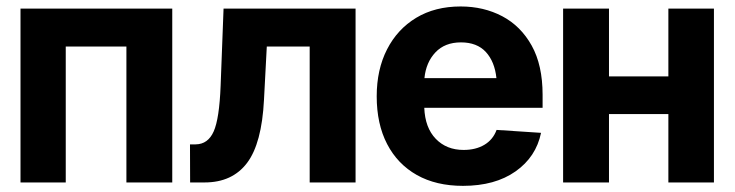

<svg xmlns="http://www.w3.org/2000/svg" viewBox="-20 -573 2307 603"><path d="M44.4 0V-545.9H521V0H377V-426.8H186.5V0Z M577.1 0 576.7 -119.6H594.7Q633.3 -120.1 651.1 -160.2Q668.9 -200.2 672.9 -303.7L682.1 -545.9H1096.7V0H952.6V-426.8H817.9L809.1 -259.8Q802.2 -122.6 755.9 -61.3Q709.5 0 622.6 0Z M1434.1 10.7Q1349.6 10.7 1289.1 -23.4Q1228.5 -57.6 1195.8 -120.6Q1163.1 -183.6 1163.1 -270.5Q1163.1 -354.5 1195.6 -418Q1228 -481.4 1287.1 -517.1Q1346.2 -552.7 1426.8 -552.7Q1499 -552.7 1557.4 -522Q1615.7 -491.2 1649.9 -429.7Q1684.1 -368.2 1684.1 -275.4V-234.4H1312.5Q1314.9 -171.9 1348.6 -137Q1382.3 -102.1 1436 -102.1Q1474.1 -102.1 1501.2 -118.2Q1528.3 -134.3 1539.6 -165L1679.2 -155.8Q1663.6 -80.1 1599.1 -34.7Q1534.7 10.7 1434.1 10.7ZM1427.7 -439.9Q1377 -439.9 1347.4 -408.4Q1317.9 -377 1313 -327.6H1539.1Q1533.7 -379.4 1505.9 -409.7Q1478 -439.9 1427.7 -439.9Z M1892.6 -545.9V-333H2079.1V-545.9H2222.2V0H2079.1V-214.8H1892.6V0H1748.5V-545.9Z"/></svg>

Font: Inter Tight
Style: Bold
Weight: 700
Designer: Rasmus Andersson
Foundry: rsms
Version: Version 3.004; ttfautohint (v1.8.4.7-5d5b)